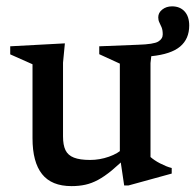

<svg xmlns="http://www.w3.org/2000/svg" viewBox="-20 -590 631 620"><path d="M183.5 -149.5Q183.5 -121.5 191.5 -105Q199.5 -88.5 218.8 -81Q238 -73.5 271 -73.5Q302 -73.5 331.8 -84Q361.5 -94.5 377 -110.5L394.5 -89Q364.5 -59 340.8 -39.5Q317 -20 296.5 -9Q276 2 255.5 6.5Q235 11 211 11Q146.5 11 115.8 -27.8Q85 -66.5 85 -143.5V-382.5L13 -414.5V-440.5L189.5 -450L183.5 -387.5ZM505.5 -479Q505.5 -493 501.8 -501.8Q498 -510.5 494.5 -517.8Q491 -525 491 -534Q491 -549 504 -559.2Q517 -569.5 535.5 -569.5Q561 -569.5 576 -553.2Q591 -537 591 -507.5Q591 -464.5 561.8 -439.8Q532.5 -415 468.5 -408.5L466 -386.5V-83Q471 -78.5 479 -73Q487 -67.5 496.8 -62.5Q506.5 -57.5 516.2 -53.5Q526 -49.5 534.5 -47.5V-29.5L394.5 9H381L367 -85.5V-384.5L300.5 -415V-440.5L426 -445.5Q476.5 -447 491 -455.8Q505.5 -464.5 505.5 -479Z"/></svg>

Font: Newsreader 16pt 16pt Medium
Style: Regular
Weight: 500
Version: Version 1.003